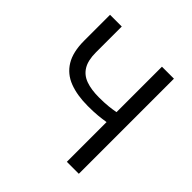

<svg xmlns="http://www.w3.org/2000/svg" viewBox="-190 -890 1047 1047"><g transform="rotate(45 334.0 -366.5)"><path d="M475 0V-306.3Q448.6 -301.7 416.5 -298.7Q384.3 -295.7 341 -295.7Q258.5 -295.7 198.8 -318.5Q139 -341.3 106.9 -393.8Q74.7 -446.3 74.7 -533.9V-733.4H165.1V-533.9Q165.1 -472.7 186.6 -437.2Q208 -401.7 249.6 -386.8Q291.2 -372 350.5 -372Q391 -372 421.8 -375.2Q452.5 -378.5 475 -383.1V-733.4H567.4V0Z"/></g></svg>

Font: Noto Sans TC Thin
Style: Regular
Weight: 100
Designer: Ryoko NISHIZUKA 西塚涼子 (kana, bopomofo & ideographs); Paul D. Hunt (Latin, Greek & Cyrillic); Sandoll Communications 산돌커뮤니
Foundry: Adobe
Version: Version 2.004-H2;hotconv 1.0.118;makeotfexe 2.5.65603